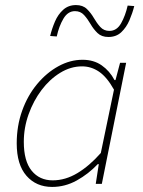

<svg xmlns="http://www.w3.org/2000/svg" viewBox="-20 -726 564 758"><path d="M186 12Q123 12 84.5 -32Q46 -76 46 -160Q46 -229 67.5 -289Q89 -349 126.5 -394Q164 -439 210.5 -464.5Q257 -490 306 -490Q350 -490 381.5 -468Q413 -446 432 -410H436L454 -478H478L382 0H358L370 -78H366Q329 -39 283 -13.5Q237 12 186 12ZM188 -14Q238 -14 285.5 -42.5Q333 -71 378 -122L430 -372Q402 -422 371 -443Q340 -464 304 -464Q259 -464 217.5 -438.5Q176 -413 144 -370.5Q112 -328 93 -275Q74 -222 74 -166Q74 -90 105 -52Q136 -14 188 -14ZM408 -580Q381 -580 365 -595.5Q349 -611 337.5 -631Q326 -651 312 -666.5Q298 -682 276 -682Q248 -682 230.5 -652.5Q213 -623 204 -582L178 -584Q185 -613 197 -641Q209 -669 229.5 -687.5Q250 -706 280 -706Q307 -706 323 -690.5Q339 -675 350.5 -655Q362 -635 376 -619.5Q390 -604 412 -604Q441 -604 458 -634Q475 -664 484 -704L510 -702Q503 -674 491 -646Q479 -618 459 -599Q439 -580 408 -580Z"/></svg>

Font: Source Sans 3 VF
Style: Italic
Weight: 200
Italic angle: -11°
Designer: Paul D. Hunt
Foundry: Adobe Systems Incorporated
Version: Version 3.042;hotconv 1.0.118;makeotfexe 2.5.65603